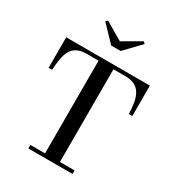

<svg xmlns="http://www.w3.org/2000/svg" viewBox="-226 -1115 1146 1250"><g transform="rotate(30 347.0 -490.0)"><path d="M181.5 0V-26.5H291.5V-723.5H203Q160.5 -723.5 133 -709.8Q105.5 -696 90.2 -669.8Q75 -643.5 68.2 -606Q61.5 -568.5 59.5 -521H33V-750H662V-521H636Q634.5 -568.5 627.8 -606Q621 -643.5 605.2 -669.8Q589.5 -696 562.2 -709.8Q535 -723.5 492 -723.5H403.5V-26.5H513.5V0ZM313.5 -850 201 -967.5 214.5 -980.5 348.5 -902 483.5 -980.5 497 -967.5 384.5 -850Z"/></g></svg>

Font: Bodoni Moda SC 9pt Medium
Style: Regular
Weight: 500
Designer: Owen Earl
Foundry: indestructible type
Version: Version 2.005